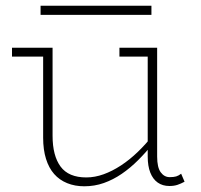

<svg xmlns="http://www.w3.org/2000/svg" viewBox="-20 -638 705 672"><path d="M275 14Q242 14 215 3Q188 -8 169.5 -29Q151 -50 141 -82Q131 -114 131 -156V-471H164V-163Q164 -128 171 -101Q178 -74 192 -55Q206 -36 228.5 -26.5Q251 -17 282 -17Q312 -17 342.5 -28Q373 -39 403.5 -59Q434 -79 462.5 -106.5Q491 -134 516 -166V-136Q491 -105 463.5 -77.5Q436 -50 406 -29.5Q376 -9 343.5 2.5Q311 14 275 14ZM22 -440V-471H147V-440ZM573 13Q549 13 532 1Q515 -11 506 -34Q497 -57 497 -90V-471H530V-90Q530 -52 542.5 -35Q555 -18 574 -18Q588 -18 596.5 -20.5Q605 -23 614 -30L626 -2Q613 5 601 9Q589 13 573 13ZM398 -440V-471H520V-440ZM510 -618V-586H122V-618Z"/></svg>

Font: BioRhyme ExtraLight
Style: Regular
Weight: 250
Designer: Aoife Mooney
Foundry: Aoife Mooney Type
Version: Version 1.600;gftools[0.9.33]